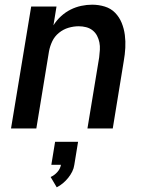

<svg xmlns="http://www.w3.org/2000/svg" viewBox="-20 -548 640 819"><path d="M27 0 113 -520H221L208 -440Q221 -461 240 -478.5Q259 -496 281 -507Q303 -518 326.5 -523Q350 -528 373 -528Q401 -528 427 -520Q453 -512 471 -493.5Q489 -475 499 -450.5Q509 -426 512.5 -399Q516 -372 514.5 -344Q513 -316 508 -288L461 0H353L403 -303Q405 -319 406 -335.5Q407 -352 404 -367Q401 -382 394 -395.5Q387 -409 375 -418.5Q363 -428 347.5 -432Q332 -436 316 -436Q294 -436 272 -429.5Q250 -423 231.5 -408Q213 -393 203 -372Q193 -351 189 -329L135 0ZM222 251 196 207Q212 200 224.5 186Q237 172 240 155H199L215 57H313L297 155Q295 170 288 184Q281 198 271 210.5Q261 223 248.5 233.5Q236 244 222 251Z"/></svg>

Font: Iosevka SS04 Semibold Extended
Style: Italic
Weight: 600
Width: 7
Italic angle: -9°
Monospace: yes
Designer: Belleve Invis
Foundry: Belleve Invis
Version: Version 19.0.0; ttfautohint (v1.8.4)